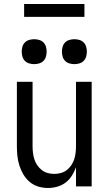

<svg xmlns="http://www.w3.org/2000/svg" viewBox="-20 -927 540 955"><path d="M219 8Q194 8 170.5 1Q147 -6 128 -22Q109 -38 96.5 -59Q84 -80 76.5 -103.5Q69 -127 66.5 -151.5Q64 -176 64 -200V-520H142V-200Q142 -183 144 -166.5Q146 -150 151 -134.5Q156 -119 165.5 -105Q175 -91 188 -81Q201 -71 217 -66.5Q233 -62 250 -62Q267 -62 283 -66.5Q299 -71 312 -81Q325 -91 334.5 -105Q344 -119 349 -134.5Q354 -150 356 -166.5Q358 -183 358 -200V-520H436V0H358V-95Q350 -73 337.5 -53Q325 -33 306.5 -19Q288 -5 265 1.5Q242 8 219 8ZM350 -608Q338 -608 325.5 -611.5Q313 -615 304 -624Q295 -633 291.5 -645.5Q288 -658 288 -670Q288 -682 291.5 -694.5Q295 -707 304 -716Q313 -725 325.5 -728.5Q338 -732 350 -732Q362 -732 374.5 -728.5Q387 -725 396 -716Q405 -707 408.5 -694.5Q412 -682 412 -670Q412 -658 408.5 -645.5Q405 -633 396 -624Q387 -615 374.5 -611.5Q362 -608 350 -608ZM150 -608Q138 -608 125.5 -611.5Q113 -615 104 -624Q95 -633 91.5 -645.5Q88 -658 88 -670Q88 -682 91.5 -694.5Q95 -707 104 -716Q113 -725 125.5 -728.5Q138 -732 150 -732Q162 -732 174.5 -728.5Q187 -725 196 -716Q205 -707 208.5 -694.5Q212 -682 212 -670Q212 -658 208.5 -645.5Q205 -633 196 -624Q187 -615 174.5 -611.5Q162 -608 150 -608ZM400 -843H100V-907H400Z"/></svg>

Font: Iosevka Custom
Style: Regular
Weight: 400
Monospace: yes
Designer: Belleve Invis
Foundry: Belleve Invis
Version: Version 32.5.0; ttfautohint (v1.8.4)